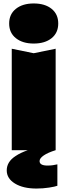

<svg xmlns="http://www.w3.org/2000/svg" viewBox="-20 -869 390 1111"><path d="M175 -617Q111 -617 72 -648Q33 -679 33 -733Q33 -787 72 -818Q111 -849 175 -849Q240 -849 278.5 -818Q317 -787 317 -733Q317 -679 278.5 -648Q240 -617 175 -617ZM48 -587 175 -561 302 -587V0Q257 14 233 30.5Q209 47 209 63Q209 89 255 89Q272 89 285.5 87Q299 85 312 82V206Q299 211 264 216.5Q229 222 191 222Q114 222 66.5 193Q19 164 19 117Q19 67 70 34Q98 15 141 0H48Z"/></svg>

Font: Bounded
Style: Regular
Weight: 900
Designer: Vlad Churkin
Version: Version 1.0